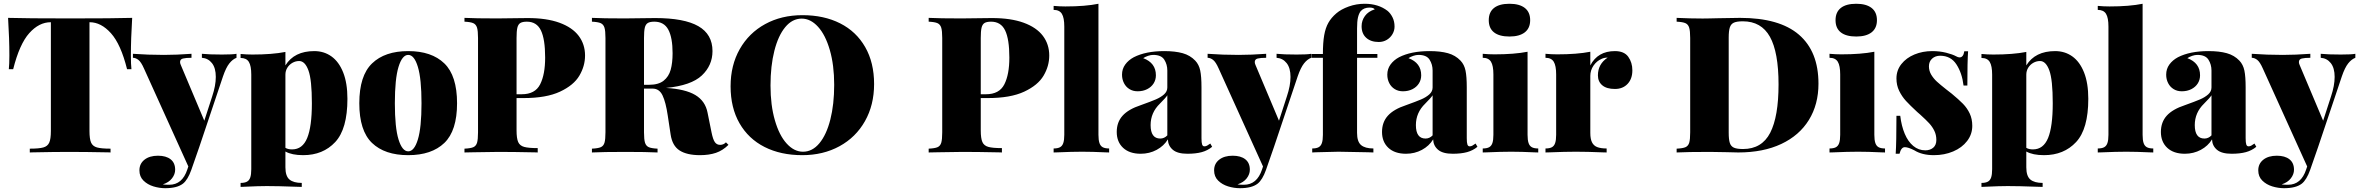

<svg xmlns="http://www.w3.org/2000/svg" viewBox="-20 -802 12414 1010"><path d="M668.5 -509.8Q668.5 -463.9 671.4 -438H648.4Q615.7 -569.3 563.7 -627.2Q511.7 -685.1 451.7 -685.1H450.7V-112.8Q450.7 -70.8 459.2 -51.8Q467.8 -32.7 490.2 -26.4Q512.7 -20 561.5 -20V0Q553.7 0 549.8 -0.5Q427.7 -2.9 342.3 -2.9Q267.1 -2.9 152.3 -0.5Q146.5 0 136.7 0V-20Q185.5 -20 208 -26.4Q230.5 -32.7 239 -51.8Q247.6 -70.8 247.6 -112.8V-685.1H246.6Q185.5 -685.1 134 -627.7Q82.5 -570.3 49.3 -438H26.4Q29.3 -463.9 29.3 -509.8Q29.3 -597.2 22.5 -708Q117.7 -705.1 349.6 -705.1Q580.6 -705.1 675.3 -708Q668.5 -597.2 668.5 -509.8Z M1224.1 -519V-498Q1203.6 -490.2 1186.3 -468.3Q1168.9 -446.3 1153.3 -400.9L1028.3 -28.8L986.3 91.8Q967.8 144 942.4 164.1Q911.6 188 849.1 188Q818.4 188 787.1 178.5Q755.9 168.9 734.6 147.9Q713.4 127 713.4 94.2Q713.4 59.1 740 38.1Q766.6 17.1 811 17.1Q853.5 17.1 877.4 35.9Q901.4 54.7 901.4 90.8Q901.4 114.7 884.8 136.2Q868.2 157.7 836.4 168Q846.2 169.9 870.1 169.9Q939 169.9 965.3 89.8L970.7 73.7L737.3 -441.9Q722.2 -476.1 707.8 -487.1Q693.4 -498 679.2 -498V-519Q758.8 -513.2 842.3 -513.2Q907.2 -513.2 987.3 -519V-498Q957.5 -498 942.4 -494.1Q927.2 -490.2 927.2 -475.6Q927.2 -468.3 931.2 -460L1054.7 -167L1096.2 -294.9Q1115.2 -351.6 1115.2 -397.5Q1115.2 -444.3 1095 -470Q1074.7 -495.6 1042 -498V-519Q1079.6 -515.1 1147.5 -515.1Q1204.1 -515.1 1224.1 -519Z M1807.6 -282.2Q1807.6 -123.5 1743.4 -54.7Q1679.2 14.2 1574.7 14.2Q1515.6 14.2 1481.4 -4.9V78.1Q1481.4 124.5 1502.7 142.3Q1523.9 160.2 1567.4 160.2V181.2L1533.2 180.2Q1440.9 176.8 1383.3 176.8Q1340.8 176.8 1270 180.2Q1251.5 181.2 1245.6 181.2V160.2Q1266.6 160.2 1278.8 153.8Q1291 147.5 1296.4 131.8Q1301.8 116.2 1301.8 87.9V-409.2Q1301.8 -455.6 1289.1 -476.3Q1276.4 -497.1 1245.6 -497.1V-518.1Q1276.9 -515.1 1307.6 -515.1Q1411.6 -515.1 1481.4 -528.8V-458Q1527.8 -533.2 1633.3 -533.2Q1684.1 -533.2 1723.4 -505.4Q1762.7 -477.5 1785.2 -421.1Q1807.6 -364.7 1807.6 -282.2ZM1620.6 -258.8Q1620.6 -382.3 1602.5 -431.6Q1584.5 -481 1553.7 -481Q1535.2 -481 1518.6 -471.7Q1502 -462.4 1491.7 -446Q1481.4 -429.7 1481.4 -409.2V-24.4Q1494.6 -16.1 1516.6 -16.1Q1571.3 -16.1 1595.9 -75.9Q1620.6 -135.7 1620.6 -258.8Z M2384.3 -258.8Q2384.3 -114.3 2317.4 -50Q2250.5 14.2 2127.4 14.2Q2003.9 14.2 1937 -50Q1870.1 -114.3 1870.1 -258.8Q1870.1 -403.8 1937.3 -468.5Q2004.4 -533.2 2127.4 -533.2Q2250.5 -533.2 2317.4 -468.5Q2384.3 -403.8 2384.3 -258.8ZM2057.1 -258.8Q2057.1 -130.9 2076.4 -68.4Q2095.7 -5.9 2127.4 -5.9Q2159.2 -5.9 2178.2 -68.4Q2197.3 -130.9 2197.3 -258.8Q2197.3 -387.2 2178.2 -450.2Q2159.2 -513.2 2127.4 -513.2Q2095.7 -513.2 2076.4 -450.2Q2057.1 -387.2 2057.1 -258.8Z M2697.3 -116.2Q2697.3 -74.2 2705.8 -54.9Q2714.4 -35.6 2737.1 -29.3Q2759.8 -22.9 2808.6 -22.9V0Q2798.8 0 2793.5 -0.5Q2678.7 -2.9 2602.5 -2.9Q2556.2 -2.9 2472.2 -1L2423.3 0V-20Q2455.6 -21.5 2470 -27.8Q2484.4 -34.2 2489.5 -51.3Q2494.6 -68.4 2494.6 -106V-602.1Q2494.6 -639.6 2489.3 -656.7Q2483.9 -673.8 2469.5 -680.2Q2455.1 -686.5 2423.3 -688V-708Q2480.5 -705.1 2595.7 -705.1Q2615.2 -705.1 2710.4 -706.5L2756.3 -707Q2855.5 -707 2923.1 -682.4Q2990.7 -657.7 3024.2 -613.3Q3057.6 -568.8 3057.6 -509.8Q3057.6 -454.6 3027.8 -404.1Q2998 -353.5 2925.8 -319.8Q2853.5 -286.1 2734.4 -286.1H2697.3ZM2697.3 -602.1V-306.2H2724.6Q2794.9 -306.2 2821.3 -358.2Q2847.7 -410.2 2847.7 -499Q2847.7 -596.2 2825.4 -642.1Q2803.2 -688 2751.5 -688Q2728.5 -688 2717 -680.9Q2705.6 -673.8 2701.4 -655.8Q2697.3 -637.7 2697.3 -602.1Z M3662.1 14.2Q3593.3 14.2 3554.9 -10.5Q3516.6 -35.2 3507.8 -94.2L3492.7 -193.8Q3482.4 -264.2 3465.3 -300Q3448.2 -335.9 3413.1 -335.9H3367.7V-106Q3367.7 -68.4 3373 -51.3Q3378.4 -34.2 3392.8 -27.8Q3407.2 -21.5 3439 -20V0Q3380.4 -2.9 3272 -2.9Q3150.9 -2.9 3093.8 0V-20Q3126 -21.5 3140.4 -27.8Q3154.8 -34.2 3159.9 -51.3Q3165 -68.4 3165 -106V-602.1Q3165 -639.6 3159.7 -656.7Q3154.3 -673.8 3139.9 -680.2Q3125.5 -686.5 3093.8 -688V-708Q3150.9 -705.1 3266.1 -705.1Q3285.6 -705.1 3380.9 -706.5L3426.8 -707Q3579.1 -707 3653.6 -664.3Q3728 -621.6 3728 -533.2Q3728 -458 3671.9 -405Q3615.7 -352.1 3483.4 -339.4Q3585.4 -333.5 3637.9 -302Q3690.4 -270.5 3702.1 -209L3723.1 -105Q3730.5 -68.4 3740.5 -54.2Q3750.5 -40 3768.1 -40Q3786.1 -40 3798.8 -53.2L3812 -40Q3782.2 -10.3 3746.1 2Q3710 14.2 3662.1 14.2ZM3367.7 -602.1V-356H3395Q3443.8 -356 3470.9 -377.4Q3498 -398.9 3508.1 -435.1Q3518.1 -471.2 3518.1 -522Q3518.1 -604 3495.6 -646Q3473.1 -688 3421.9 -688Q3398.9 -688 3387.5 -680.9Q3376 -673.8 3371.8 -655.8Q3367.7 -637.7 3367.7 -602.1Z M4578.1 -359.9Q4578.1 -249.5 4530 -164.6Q4481.9 -79.6 4396 -32.7Q4310.1 14.2 4200.2 14.2Q4086.9 14.2 4002 -28.8Q3917 -71.8 3870.1 -153.6Q3823.2 -235.4 3823.2 -348.1Q3823.2 -458.5 3871.3 -543.5Q3919.4 -628.4 4005.1 -675.3Q4090.8 -722.2 4201.2 -722.2Q4314.5 -722.2 4399.4 -679.2Q4484.4 -636.2 4531.2 -554.4Q4578.1 -472.7 4578.1 -359.9ZM4033.2 -352.1Q4033.2 -248.5 4056.2 -169.2Q4079.1 -89.8 4118.2 -46.9Q4157.2 -3.9 4204.1 -3.9Q4253.4 -3.9 4290.5 -48.6Q4327.6 -93.3 4347.9 -173.1Q4368.2 -252.9 4368.2 -356Q4368.2 -459.5 4345.2 -538.8Q4322.3 -618.2 4283.2 -661.1Q4244.1 -704.1 4197.3 -704.1Q4147.9 -704.1 4110.8 -659.4Q4073.7 -614.7 4053.5 -534.9Q4033.2 -455.1 4033.2 -352.1Z M5139.2 -116.2Q5139.2 -74.2 5147.7 -54.9Q5156.2 -35.6 5179 -29.3Q5201.7 -22.9 5250.5 -22.9V0Q5240.7 0 5235.4 -0.5Q5120.6 -2.9 5044.4 -2.9Q4998 -2.9 4914.1 -1L4865.2 0V-20Q4897.5 -21.5 4911.9 -27.8Q4926.3 -34.2 4931.4 -51.3Q4936.5 -68.4 4936.5 -106V-602.1Q4936.5 -639.6 4931.2 -656.7Q4925.8 -673.8 4911.4 -680.2Q4897 -686.5 4865.2 -688V-708Q4922.4 -705.1 5037.6 -705.1Q5057.1 -705.1 5152.3 -706.5L5198.2 -707Q5297.4 -707 5365 -682.4Q5432.6 -657.7 5466.1 -613.3Q5499.5 -568.8 5499.5 -509.8Q5499.5 -454.6 5469.7 -404.1Q5439.9 -353.5 5367.7 -319.8Q5295.4 -286.1 5176.3 -286.1H5139.2ZM5139.2 -602.1V-306.2H5166.5Q5236.8 -306.2 5263.2 -358.2Q5289.6 -410.2 5289.6 -499Q5289.6 -596.2 5267.3 -642.1Q5245.1 -688 5193.4 -688Q5170.4 -688 5158.9 -680.9Q5147.5 -673.8 5143.3 -655.8Q5139.2 -637.7 5139.2 -602.1Z M5814.5 -21V0L5796.4 -0.5Q5724.6 -3.9 5672.4 -3.9Q5619.6 -3.9 5542 -0.5L5522.5 0V-21Q5543.5 -21 5555.7 -27.3Q5567.9 -33.7 5573.2 -49.3Q5578.6 -64.9 5578.6 -92.8V-662.1Q5578.6 -708.5 5565.9 -729.2Q5553.2 -750 5522.5 -750V-771Q5553.7 -768.1 5584.5 -768.1Q5689.5 -768.1 5758.3 -782.2V-92.8Q5758.3 -64.9 5763.7 -49.3Q5769 -33.7 5781.2 -27.3Q5793.5 -21 5814.5 -21Z M6267.6 -482.9Q6287.1 -462.4 6293.7 -430.9Q6300.3 -399.4 6300.3 -342.8V-75.2Q6300.3 -51.3 6303.7 -41.7Q6307.1 -32.2 6315.4 -32.2Q6323.2 -32.2 6329.8 -35.9Q6336.4 -39.6 6346.7 -46.9L6356.4 -29.8Q6333 -10.3 6301.8 -1.7Q6270.5 6.8 6226.6 6.8Q6173.8 6.8 6149.2 -14.4Q6124.5 -35.6 6123.5 -68.8Q6102.5 -34.2 6064.5 -13.7Q6026.4 6.8 5980.5 6.8Q5921.4 6.8 5887.9 -24.4Q5854.5 -55.7 5854.5 -107.9Q5854.5 -159.2 5885.3 -193.4Q5916 -227.5 5981.4 -249Q6034.7 -268.1 6060.3 -279.1Q6085.9 -290 6103.3 -305.4Q6120.6 -320.8 6120.6 -341.8V-431.2Q6120.6 -462.9 6104.7 -488Q6088.9 -513.2 6046.4 -513.2Q6033.7 -513.2 6019.3 -508.3Q6004.9 -503.4 5993.7 -496.1Q6060.5 -471.2 6060.5 -405.8Q6060.5 -382.3 6048.6 -363.3Q6036.6 -344.2 6014.6 -333Q5992.7 -321.8 5964.4 -321.8Q5939.9 -321.8 5921.4 -333.3Q5902.8 -344.7 5892.6 -364.7Q5882.3 -384.8 5882.3 -409.2Q5882.3 -439.5 5899.2 -462.6Q5916 -485.8 5944.3 -501Q6007.3 -533.2 6104.5 -533.2Q6161.6 -533.2 6201.2 -522.2Q6240.7 -511.2 6267.6 -482.9ZM6081.5 -256.8Q6032.7 -209.5 6032.7 -144Q6032.7 -73.2 6083.5 -73.2Q6104.5 -73.2 6120.6 -89.8V-300.8Q6113.3 -288.6 6081.5 -256.8Z M6877.4 -519V-498Q6856.9 -490.2 6839.6 -468.3Q6822.3 -446.3 6806.6 -400.9L6681.6 -28.8L6639.6 91.8Q6621.1 144 6595.7 164.1Q6564.9 188 6502.4 188Q6471.7 188 6440.4 178.5Q6409.2 168.9 6387.9 147.9Q6366.7 127 6366.7 94.2Q6366.7 59.1 6393.3 38.1Q6419.9 17.1 6464.4 17.1Q6506.8 17.1 6530.8 35.9Q6554.7 54.7 6554.7 90.8Q6554.7 114.7 6538.1 136.2Q6521.5 157.7 6489.7 168Q6499.5 169.9 6523.4 169.9Q6592.3 169.9 6618.7 89.8L6624 73.7L6390.6 -441.9Q6375.5 -476.1 6361.1 -487.1Q6346.7 -498 6332.5 -498V-519Q6412.1 -513.2 6495.6 -513.2Q6560.5 -513.2 6640.6 -519V-498Q6610.8 -498 6595.7 -494.1Q6580.6 -490.2 6580.6 -475.6Q6580.6 -468.3 6584.5 -460L6708 -167L6749.5 -294.9Q6768.6 -351.6 6768.6 -397.5Q6768.6 -444.3 6748.3 -470Q6728 -495.6 6695.3 -498V-519Q6732.9 -515.1 6800.8 -515.1Q6857.4 -515.1 6877.4 -519Z M7278.8 -745.1Q7294.4 -732.4 7305.2 -710.9Q7315.9 -689.5 7315.9 -662.1Q7315.9 -641.6 7305.2 -622.8Q7294.4 -604 7275.4 -592.5Q7256.3 -581.1 7232.9 -581.1Q7191.4 -581.1 7167 -603Q7142.6 -625 7142.6 -664.1Q7142.6 -693.8 7160.2 -718Q7177.7 -742.2 7211.9 -752.9Q7204.6 -762.2 7184.6 -762.2Q7154.3 -762.2 7137.7 -743.2Q7128.4 -731 7123.5 -710.2Q7118.7 -689.5 7118.7 -651.9V-518.1H7225.6V-498H7118.7V-103Q7118.7 -56.6 7139.9 -38.8Q7161.1 -21 7204.6 -21V0Q7197.8 0 7176.3 -1Q7057.6 -3.9 7021 -3.9Q6991.7 -3.9 6902.3 -1Q6886.7 0 6882.8 0V-21Q6903.8 -21 6916 -27.3Q6928.2 -33.7 6933.6 -49.3Q6939 -64.9 6939 -92.8V-498H6878.9V-518.1H6939Q6939 -577.6 6945.8 -616.5Q6952.6 -655.3 6967.8 -682.1Q6982.9 -709 7009.8 -731.9Q7034.7 -753.4 7075 -767.8Q7115.2 -782.2 7158.7 -782.2Q7230.5 -782.2 7278.8 -745.1Z M7663.1 -482.9Q7682.6 -462.4 7689.2 -430.9Q7695.8 -399.4 7695.8 -342.8V-75.2Q7695.8 -51.3 7699.2 -41.7Q7702.6 -32.2 7710.9 -32.2Q7718.8 -32.2 7725.3 -35.9Q7731.9 -39.6 7742.2 -46.9L7752 -29.8Q7728.5 -10.3 7697.3 -1.7Q7666 6.8 7622.1 6.8Q7569.3 6.8 7544.7 -14.4Q7520 -35.6 7519 -68.8Q7498 -34.2 7460 -13.7Q7421.9 6.8 7376 6.8Q7316.9 6.8 7283.4 -24.4Q7250 -55.7 7250 -107.9Q7250 -159.2 7280.8 -193.4Q7311.5 -227.5 7377 -249Q7430.2 -268.1 7455.8 -279.1Q7481.4 -290 7498.8 -305.4Q7516.1 -320.8 7516.1 -341.8V-431.2Q7516.1 -462.9 7500.2 -488Q7484.4 -513.2 7441.9 -513.2Q7429.2 -513.2 7414.8 -508.3Q7400.4 -503.4 7389.2 -496.1Q7456.1 -471.2 7456.1 -405.8Q7456.1 -382.3 7444.1 -363.3Q7432.1 -344.2 7410.2 -333Q7388.2 -321.8 7359.9 -321.8Q7335.4 -321.8 7316.9 -333.3Q7298.3 -344.7 7288.1 -364.7Q7277.8 -384.8 7277.8 -409.2Q7277.8 -439.5 7294.7 -462.6Q7311.5 -485.8 7339.8 -501Q7402.8 -533.2 7500 -533.2Q7557.1 -533.2 7596.7 -522.2Q7636.2 -511.2 7663.1 -482.9ZM7477.1 -256.8Q7428.2 -209.5 7428.2 -144Q7428.2 -73.2 7479 -73.2Q7500 -73.2 7516.1 -89.8V-300.8Q7508.8 -288.6 7477.1 -256.8Z M7780.3 0ZM8029.3 -695.8Q8029.3 -653.8 8001 -631.8Q7972.7 -609.9 7920.4 -609.9Q7867.2 -609.9 7839.4 -631.6Q7811.5 -653.3 7811.5 -695.8Q7811.5 -738.3 7839.4 -760.3Q7867.2 -782.2 7920.4 -782.2Q7972.7 -782.2 8001 -760.3Q8029.3 -738.3 8029.3 -695.8ZM8071.8 -21V0L8053.7 -0.5Q7981.9 -3.9 7929.7 -3.9Q7877 -3.9 7799.3 -0.5L7779.8 0V-21Q7800.8 -21 7813 -27.3Q7825.2 -33.7 7830.6 -49.3Q7835.9 -64.9 7835.9 -92.8V-410.2Q7835.9 -456.5 7823.2 -477.3Q7810.5 -498 7779.8 -498V-519Q7811.5 -516.1 7841.8 -516.1Q7945.8 -516.1 8015.6 -529.8V-92.8Q8015.6 -64.9 8021 -49.3Q8026.4 -33.7 8038.6 -27.3Q8050.8 -21 8071.8 -21Z M8566.9 -432.1Q8566.9 -387.2 8541.7 -360.6Q8516.6 -334 8475.1 -334Q8431.6 -334 8408.7 -353.3Q8385.7 -372.6 8385.7 -405.8Q8385.7 -465.3 8437 -499Q8418.9 -499 8404.8 -492.2Q8379.4 -481.4 8362.5 -456.8Q8345.7 -432.1 8345.7 -402.8V-103Q8345.7 -71.3 8354.5 -53.5Q8363.3 -35.6 8381.8 -28.3Q8400.4 -21 8431.6 -21V0L8410.6 -0.5Q8328.6 -3.9 8270 -3.9Q8213.4 -3.9 8130.4 -0.5L8109.9 0V-21Q8130.9 -21 8143.1 -27.3Q8155.3 -33.7 8160.6 -49.3Q8166 -64.9 8166 -92.8V-410.2Q8166 -456.5 8153.3 -477.3Q8140.6 -498 8109.9 -498V-519Q8141.6 -516.1 8171.9 -516.1Q8275.9 -516.1 8345.7 -529.8V-458Q8384.8 -533.2 8475.1 -533.2Q8523.9 -533.2 8545.4 -503.2Q8566.9 -473.1 8566.9 -432.1Z M9545.9 -361.8Q9545.9 -252.9 9495.6 -171.1Q9445.3 -89.4 9350.3 -44.7Q9255.4 0 9124 0Q9099.1 0 9061.5 -1.5Q8972.2 -2.9 8974.1 -2.9Q8856.9 -2.9 8799.8 0V-20Q8832 -21.5 8846.4 -27.8Q8860.8 -34.2 8866 -51.3Q8871.1 -68.4 8871.1 -106V-602.1Q8871.1 -639.6 8865.7 -656.7Q8860.4 -673.8 8845.9 -680.2Q8831.5 -686.5 8799.8 -688V-708Q8872.6 -704.6 8936.5 -704.6L8972.2 -705.1L9016.1 -706.1Q9098.1 -708 9132.8 -708Q9340.3 -708 9443.1 -619.6Q9545.9 -531.2 9545.9 -361.8ZM9073.7 -604V-104Q9073.7 -67.9 9079.6 -50Q9085.4 -32.2 9101.3 -25.1Q9117.2 -18.1 9148.9 -18.1Q9248 -18.1 9292 -103.5Q9335.9 -189 9335.9 -357.9Q9335.9 -527.3 9290.5 -608.6Q9245.1 -689.9 9147.9 -689.9Q9116.7 -689.9 9101.1 -682.9Q9085.4 -675.8 9079.6 -657.7Q9073.7 -639.6 9073.7 -604Z M9604.5 0ZM9853.5 -695.8Q9853.5 -653.8 9825.2 -631.8Q9796.9 -609.9 9744.6 -609.9Q9691.4 -609.9 9663.6 -631.6Q9635.7 -653.3 9635.7 -695.8Q9635.7 -738.3 9663.6 -760.3Q9691.4 -782.2 9744.6 -782.2Q9796.9 -782.2 9825.2 -760.3Q9853.5 -738.3 9853.5 -695.8ZM9896 -21V0L9877.9 -0.5Q9806.2 -3.9 9753.9 -3.9Q9701.2 -3.9 9623.5 -0.5L9604 0V-21Q9625 -21 9637.2 -27.3Q9649.4 -33.7 9654.8 -49.3Q9660.2 -64.9 9660.2 -92.8V-410.2Q9660.2 -456.5 9647.5 -477.3Q9634.8 -498 9604 -498V-519Q9635.7 -516.1 9666 -516.1Q9770 -516.1 9839.8 -529.8V-92.8Q9839.8 -64.9 9845.2 -49.3Q9850.6 -33.7 9862.8 -27.3Q9875 -21 9896 -21Z M10270 -505.9Q10280.3 -500 10288.1 -500Q10308.1 -500 10313 -532.2H10333Q10329.1 -480 10329.1 -352.1H10309.1Q10301.3 -417.5 10271.7 -463.1Q10242.2 -508.8 10186 -508.8Q10160.6 -508.8 10143.8 -493.7Q10127 -478.5 10127 -453.1Q10127 -429.7 10138.9 -409.4Q10150.9 -389.2 10168.5 -373Q10186 -356.9 10218.3 -331.5Q10237.8 -316.9 10247.1 -309.1Q10284.2 -278.3 10306.2 -255.9Q10328.1 -233.4 10341.6 -204.8Q10355 -176.3 10355 -140.1Q10355 -95.7 10327.9 -60.3Q10300.8 -24.9 10254.6 -5.4Q10208.5 14.2 10153.3 14.2Q10090.8 14.2 10050.3 -11.2Q10018.1 -27.8 10000 -27.8Q9981 -27.8 9972.2 6.8H9952.1Q9956.1 -50.3 9956.1 -192.9H9976.1Q9982.4 -139.2 9999.8 -98.1Q10017.1 -57.1 10044.7 -34.2Q10072.3 -11.2 10107.9 -11.2Q10133.3 -11.2 10149.7 -25.1Q10166 -39.1 10166 -65.9Q10166 -92.3 10155.5 -113.8Q10145 -135.3 10128.7 -153.1Q10112.3 -170.9 10081.1 -199.2L10073.2 -206.1Q10068.4 -210.9 10065.4 -212.9Q10027.8 -247.6 10006.3 -271Q9984.9 -294.4 9970.5 -324Q9956.1 -353.5 9956.1 -389.2Q9956.1 -432.1 9981.9 -464.8Q10007.8 -497.6 10050.8 -515.4Q10093.8 -533.2 10144 -533.2Q10183.6 -533.2 10217.5 -524.7Q10251.5 -516.1 10270 -505.9Z M10965.3 -282.2Q10965.3 -123.5 10901.1 -54.7Q10836.9 14.2 10732.4 14.2Q10673.3 14.2 10639.2 -4.9V78.1Q10639.2 124.5 10660.4 142.3Q10681.6 160.2 10725.1 160.2V181.2L10690.9 180.2Q10598.6 176.8 10541 176.8Q10498.5 176.8 10427.7 180.2Q10409.2 181.2 10403.3 181.2V160.2Q10424.3 160.2 10436.5 153.8Q10448.7 147.5 10454.1 131.8Q10459.5 116.2 10459.5 87.9V-409.2Q10459.5 -455.6 10446.8 -476.3Q10434.1 -497.1 10403.3 -497.1V-518.1Q10434.6 -515.1 10465.3 -515.1Q10569.3 -515.1 10639.2 -528.8V-458Q10685.5 -533.2 10791 -533.2Q10841.8 -533.2 10881.1 -505.4Q10920.4 -477.5 10942.9 -421.1Q10965.3 -364.7 10965.3 -282.2ZM10778.3 -258.8Q10778.3 -382.3 10760.3 -431.6Q10742.2 -481 10711.4 -481Q10692.9 -481 10676.3 -471.7Q10659.7 -462.4 10649.4 -446Q10639.2 -429.7 10639.2 -409.2V-24.4Q10652.3 -16.1 10674.3 -16.1Q10729 -16.1 10753.7 -75.9Q10778.3 -135.7 10778.3 -258.8Z M11307.1 -21V0L11289.1 -0.5Q11217.3 -3.9 11165 -3.9Q11112.3 -3.9 11034.7 -0.5L11015.1 0V-21Q11036.1 -21 11048.3 -27.3Q11060.5 -33.7 11065.9 -49.3Q11071.3 -64.9 11071.3 -92.8V-662.1Q11071.3 -708.5 11058.6 -729.2Q11045.9 -750 11015.1 -750V-771Q11046.4 -768.1 11077.1 -768.1Q11182.1 -768.1 11251 -782.2V-92.8Q11251 -64.9 11256.3 -49.3Q11261.7 -33.7 11273.9 -27.3Q11286.1 -21 11307.1 -21Z M11760.3 -482.9Q11779.8 -462.4 11786.4 -430.9Q11793 -399.4 11793 -342.8V-75.2Q11793 -51.3 11796.4 -41.7Q11799.8 -32.2 11808.1 -32.2Q11815.9 -32.2 11822.5 -35.9Q11829.1 -39.6 11839.4 -46.9L11849.1 -29.8Q11825.7 -10.3 11794.4 -1.7Q11763.2 6.8 11719.2 6.8Q11666.5 6.8 11641.8 -14.4Q11617.2 -35.6 11616.2 -68.8Q11595.2 -34.2 11557.1 -13.7Q11519 6.8 11473.1 6.8Q11414.1 6.8 11380.6 -24.4Q11347.2 -55.7 11347.2 -107.9Q11347.2 -159.2 11377.9 -193.4Q11408.7 -227.5 11474.1 -249Q11527.3 -268.1 11553 -279.1Q11578.6 -290 11595.9 -305.4Q11613.3 -320.8 11613.3 -341.8V-431.2Q11613.3 -462.9 11597.4 -488Q11581.5 -513.2 11539.1 -513.2Q11526.4 -513.2 11512 -508.3Q11497.6 -503.4 11486.3 -496.1Q11553.2 -471.2 11553.2 -405.8Q11553.2 -382.3 11541.3 -363.3Q11529.3 -344.2 11507.3 -333Q11485.4 -321.8 11457 -321.8Q11432.6 -321.8 11414.1 -333.3Q11395.5 -344.7 11385.3 -364.7Q11375 -384.8 11375 -409.2Q11375 -439.5 11391.8 -462.6Q11408.7 -485.8 11437 -501Q11500 -533.2 11597.2 -533.2Q11654.3 -533.2 11693.8 -522.2Q11733.4 -511.2 11760.3 -482.9ZM11574.2 -256.8Q11525.4 -209.5 11525.4 -144Q11525.4 -73.2 11576.2 -73.2Q11597.2 -73.2 11613.3 -89.8V-300.8Q11606 -288.6 11574.2 -256.8Z M12370.1 -519V-498Q12349.6 -490.2 12332.3 -468.3Q12314.9 -446.3 12299.3 -400.9L12174.3 -28.8L12132.3 91.8Q12113.8 144 12088.4 164.1Q12057.6 188 11995.1 188Q11964.4 188 11933.1 178.5Q11901.9 168.9 11880.6 147.9Q11859.4 127 11859.4 94.2Q11859.4 59.1 11886 38.1Q11912.6 17.1 11957 17.1Q11999.5 17.1 12023.4 35.9Q12047.4 54.7 12047.4 90.8Q12047.4 114.7 12030.8 136.2Q12014.2 157.7 11982.4 168Q11992.2 169.9 12016.1 169.9Q12085 169.9 12111.3 89.8L12116.7 73.7L11883.3 -441.9Q11868.2 -476.1 11853.8 -487.1Q11839.4 -498 11825.2 -498V-519Q11904.8 -513.2 11988.3 -513.2Q12053.2 -513.2 12133.3 -519V-498Q12103.5 -498 12088.4 -494.1Q12073.2 -490.2 12073.2 -475.6Q12073.2 -468.3 12077.1 -460L12200.7 -167L12242.2 -294.9Q12261.2 -351.6 12261.2 -397.5Q12261.2 -444.3 12241 -470Q12220.7 -495.6 12188 -498V-519Q12225.6 -515.1 12293.5 -515.1Q12350.1 -515.1 12370.1 -519Z"/></svg>

Font: TypoPRO Playfair Display
Style: Regular
Weight: 900
Designer: Claus Eggers Sørensen
Foundry: Claus Eggers Sørensen
Version: Version 1.004;PS 001.004;hotconv 1.0.70;makeotf.lib2.5.58329